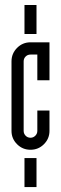

<svg xmlns="http://www.w3.org/2000/svg" viewBox="-20 -743 245 771"><path d="M78.3 -723H126.6V-606.4H78.3ZM78.3 -108.3H126.6V8.3H78.3ZM102.5 -523.9Q90.8 -523.9 82.9 -516Q75 -508.1 75 -496.5V-217.4Q75 -206.2 82.9 -198Q90.8 -189.9 102.5 -189.9Q113.7 -189.9 121.8 -198Q129.9 -206.2 129.9 -217.4V-299H178.7V-217.4Q178.7 -186.2 156.4 -163.9Q134.1 -141.6 102.5 -141.6Q70.8 -141.6 48.5 -163.9Q26.2 -186.2 26.2 -217.4V-496.5Q26.2 -528.1 48.5 -550.6Q70.8 -573.1 102.5 -573.1H178.7V-420.7H129.9V-523.9Z"/></svg>

Font: Marapfhont
Style: Book
Weight: 400
Version: Version 0.15